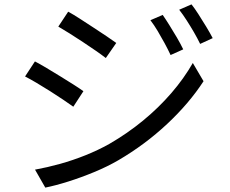

<svg xmlns="http://www.w3.org/2000/svg" viewBox="-20 -814 1040 869"><path d="M716.3 -746.5Q728.8 -728.7 746.2 -700.9Q763.7 -673.1 780.7 -644Q797.7 -614.8 809.3 -590.6L752.1 -564.9Q739.7 -591.4 724.8 -618.9Q709.8 -646.5 693.8 -673.4Q677.7 -700.4 660.8 -722.5ZM846.7 -794.2Q860.6 -776.9 878 -749.8Q895.5 -722.7 913.1 -693.6Q930.7 -664.6 942.7 -641.4L885.9 -615.3Q873.1 -641.7 857.3 -668.9Q841.5 -696 824.7 -722.1Q808 -748.2 791 -769.9ZM288.6 -761.1Q311 -749 340.9 -729.7Q370.9 -710.4 402.8 -689.4Q434.7 -668.5 462.4 -650Q490 -631.5 506.2 -619.6L458.9 -551.4Q441.1 -565.2 413.8 -584.2Q386.4 -603.2 355.5 -623.6Q324.6 -644.1 295.1 -662.6Q265.7 -681.1 243.9 -693.6ZM138.5 -46.2Q193.7 -56.2 251.8 -72.3Q309.9 -88.5 366.8 -111.3Q423.7 -134.1 474.2 -162.3Q557.2 -210.3 627.9 -268.6Q698.6 -326.8 755.6 -392.8Q812.5 -458.7 852.7 -528.9L901.2 -446.4Q835.9 -345.9 736.2 -252.7Q636.5 -159.5 516.3 -89.1Q466 -59.9 406.6 -35.3Q347.2 -10.7 289.4 7.5Q231.7 25.7 185 35.1ZM138.1 -536Q160.2 -524.5 191 -506.1Q221.8 -487.7 253.8 -468Q285.8 -448.3 313.6 -430.7Q341.4 -413.1 357.5 -401.2L311.8 -331Q293.1 -344.6 265.6 -363Q238.1 -381.4 206.9 -401.3Q175.7 -421.2 145.9 -438.7Q116.2 -456.3 93.4 -467.9Z"/></svg>

Font: Noto Sans JP
Style: Regular
Weight: 100
Designer: Ryoko NISHIZUKA 西塚涼子 (kana, bopomofo & ideographs); Paul D. Hunt (Latin, Greek & Cyrillic); Sandoll Communications 산돌커뮤니
Foundry: Adobe
Version: Version 2.004;hotconv 1.0.118;makeotfexe 2.5.65603